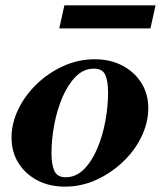

<svg xmlns="http://www.w3.org/2000/svg" viewBox="-20 -683 600 716"><path d="M222 13Q163 13 118.2 -11.1Q73.3 -35.1 48.2 -76.1Q23 -117 23 -169.5Q23 -223 48 -275Q73 -327 116.5 -369Q160 -411 215.8 -436.5Q271.7 -462 333 -462Q392 -462 437.2 -438Q482.3 -414 507.7 -373Q533 -332 533 -279.8Q533 -226.5 508 -174.2Q483 -122 439 -80Q395 -38 339.5 -12.5Q284 13 222 13ZM225 -22Q263.3 -22 292.8 -51.5Q322.2 -81 342.3 -128.1Q362.4 -175.2 372.7 -230.6Q383 -286 383 -337Q383 -381 372.5 -404Q362 -427 330 -427Q292 -427 262.7 -397.5Q233.4 -368.1 213.1 -320.8Q192.8 -273.6 182.4 -218.2Q172 -162.8 172 -112Q172 -68.2 183 -45.1Q194 -22 225 -22ZM201 -577 220 -663H560L541 -577Z"/></svg>

Font: Libre Bodoni
Style: Italic
Weight: 400
Italic angle: -13°
Designer: Pablo Impallari, Rodrigo Fuenzalida
Foundry: Impallari Type
Version: Version 2.005;gftools[0.9.23]